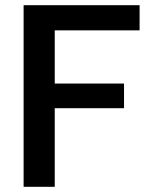

<svg xmlns="http://www.w3.org/2000/svg" viewBox="-20 -720 590 740"><path d="M71 0V-700H518V-603H191V-398H458V-303H191V0Z"/></svg>

Font: AWOL-DM SemiBold
Style: Regular
Weight: 600
Designer: Colophon Foundry, Jonny Pinhorn, Mikhail Sharanda
Foundry: Colophon Foundry
Version: Version 1.000;Glyphs 3.2.3 (3260)